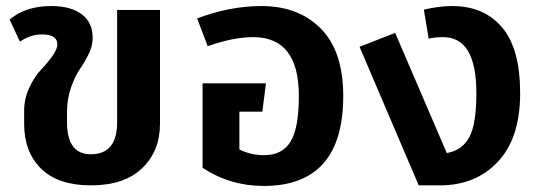

<svg xmlns="http://www.w3.org/2000/svg" viewBox="-20 -600 1790 636"><path d="M281 14Q173 14 116.5 -41Q60 -96 60 -190V-234Q60 -273 77 -309.5Q94 -346 115 -368Q136 -390 153 -413.5Q170 -437 170 -453Q170 -486 119 -486Q81 -486 46 -462L12 -535Q64 -580 150 -580Q214 -580 250.5 -553Q287 -526 287 -474Q287 -448 273.5 -420.5Q260 -393 244.5 -371Q229 -349 215.5 -311Q202 -273 202 -229V-195Q202 -89 281 -89Q368 -89 368 -195V-567H510V-190Q510 -100 451 -43Q392 14 281 14Z M846 -580Q969 -580 1043 -505Q1117 -430 1117 -282Q1117 16 853 16Q743 16 651 -44V-324H861L849 -230H773V-105Q810 -86 855 -86Q915 -86 942.5 -131Q970 -176 970 -282Q970 -477 819 -477Q753 -477 668 -447L633 -539Q742 -580 846 -580Z M1478 -580Q1583 -580 1643 -509.5Q1703 -439 1703 -291Q1703 -143 1629.5 -64.5Q1556 14 1437 14H1367L1171 -445L1289 -491L1460 -93Q1511 -102 1534.5 -145.5Q1558 -189 1558 -291Q1558 -477 1448 -477Q1421 -477 1400 -472L1384 -568Q1434 -580 1478 -580Z"/></svg>

Font: FiraGO SemiBold
Style: Regular
Weight: 600
Designer: bBox Type
Foundry: bBox Type GmbH
Version: Version 1.001;PS 001.001;hotconv 1.0.88;makeotf.lib2.5.64775